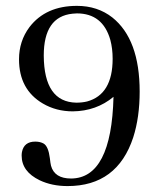

<svg xmlns="http://www.w3.org/2000/svg" viewBox="-20 -547 538 645"><path d="M449.2 -239.3Q449.2 -415 357.4 -488.3Q307.6 -527.3 238.3 -527.3Q133.8 -527.3 79.1 -456.1Q43.9 -409.2 43.9 -347.7Q43.9 -246.1 124 -199.2Q168.9 -172.9 224.6 -172.9Q303.7 -173.8 361.3 -221.7Q354.5 51.8 218.8 52.7Q163.1 52.7 151.4 9.8Q149.4 2 147.5 -15.6Q142.6 -54.7 127 -64.5Q115.2 -71.3 98.6 -71.3Q60.5 -71.3 53.7 -36.1Q52.7 -30.3 52.7 -24.4Q52.7 29.3 113.3 58.6Q154.3 78.1 207 78.1Q374 78.1 427.7 -85.9Q449.2 -153.3 449.2 -239.3ZM127 -360.4Q127 -491.2 223.6 -501Q231.4 -502 238.3 -502Q325.2 -502 350.6 -413.1Q358.4 -383.8 358.4 -349.6Q358.4 -229.5 272.5 -206.1Q255.9 -202.1 236.3 -202.1Q127.9 -204.1 127 -360.4Z"/></svg>

Font: Abhaya Libre
Style: Regular
Weight: 400
Designer: Pushpananda Ekanayake, Sol Matas, Pathum Egodawatta
Foundry: Mooniak
Version: Version 1.050 ; ttfautohint (v1.6)